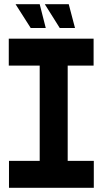

<svg xmlns="http://www.w3.org/2000/svg" viewBox="-20 -899 491 919"><path d="M170 0V-585L279 -714H304V-129L196 0ZM23 0V-129H170V0ZM196 0 304 -129H429V0ZM22 -585V-714H279L170 -585ZM304 -585V-714H428V-585ZM266 -765 195 -878V-879H309L339 -765ZM127 -765 55 -878V-879H170L199 -765Z"/></svg>

Font: Foldit SemiBold
Style: Regular
Weight: 600
Version: Version 1.003